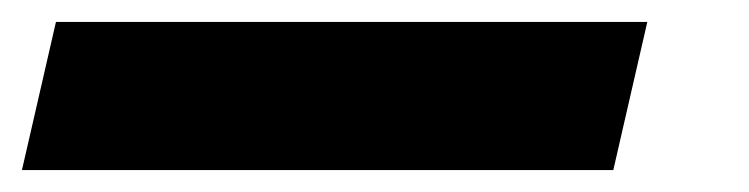

<svg xmlns="http://www.w3.org/2000/svg" viewBox="-124 46 683 175"><path d="M466 66 435 201H-104L-73 66Z"/></svg>

Font: Work Sans
Style: Bold Italic
Weight: 700
Italic angle: -13°
Designer: Wei Huang
Foundry: Wei Huang
Version: Version 2.010; ttfautohint (v1.8.3)